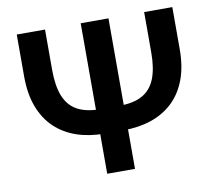

<svg xmlns="http://www.w3.org/2000/svg" viewBox="-80 -821 1027 914"><g transform="rotate(-10 433.5 -364.0)"><path d="M672.9 -727.5H809.1V-524.4Q809.1 -439.9 785.4 -377.2Q761.7 -314.5 717.8 -272.9Q673.8 -231.4 613.3 -210.9Q552.7 -190.4 478.5 -190.4H388.2Q314 -190.4 253.4 -210.9Q192.9 -231.4 148.9 -272.9Q105 -314.5 81.1 -377.2Q57.1 -439.9 57.1 -524.4V-727.5H193.8V-532.7Q193.8 -455.1 213.6 -405.5Q233.4 -356 276.1 -332.3Q318.8 -308.6 388.2 -308.6H478.5Q548.3 -308.6 590.8 -332.3Q633.3 -356 653.1 -405.5Q672.9 -455.1 672.9 -532.7ZM366.2 -727.5H500.5V0H366.2Z"/></g></svg>

Font: Inter Cardless Display
Style: Bold
Weight: 700
Designer: Rasmus Andersson
Foundry: rsms
Version: Version 4.001;git-9221beed3